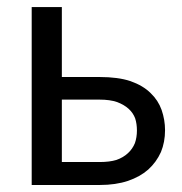

<svg xmlns="http://www.w3.org/2000/svg" viewBox="-20 -527 519 547"><path d="M264.6 -65.4Q292 -65.4 311.5 -71.3Q331.1 -78.1 344.7 -90.8Q357.4 -102.5 364.3 -119.1Q370.1 -135.7 370.1 -155.3Q370.1 -173.8 365.2 -189.5Q359.4 -205.1 346.7 -216.8Q334 -228.5 313.5 -236.3Q293 -243.2 263.7 -243.2Q227.5 -243.2 156.2 -243.2Q156.2 -198.2 156.2 -65.4Q183.6 -65.4 264.6 -65.4ZM263.7 -307.6Q316.4 -307.6 351.6 -295.9Q387.7 -283.2 409.2 -261.7Q430.7 -241.2 440.4 -213.9Q450.2 -185.5 450.2 -156.2Q450.2 -122.1 438.5 -93.8Q425.8 -65.4 402.3 -43.9Q378.9 -23.4 344.7 -11.7Q309.6 0 264.6 0Q200.2 0 70.3 0Q70.3 -79.1 70.3 -316.4Q70.3 -364.3 70.3 -506.8Q91.8 -506.8 156.2 -506.8Q156.2 -457 156.2 -307.6Q182.6 -307.6 263.7 -307.6Z"/></svg>

Font: Lato
Style: Regular
Weight: 400
Designer: Lukasz Dziedzic with Adam Twardoch and Botio Nikoltchev
Version: Version 2.015; 2015-08-06; http://www.latofonts.com/